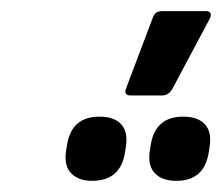

<svg xmlns="http://www.w3.org/2000/svg" viewBox="-20 -892 398 344"><path d="M214 -721Q201 -721 206 -734L254 -861Q258 -872 270 -872H350Q355 -872 357 -868.5Q359 -865 356 -859L289 -733Q282 -721 271 -721ZM145 -568Q121 -568 108 -581Q95 -594 98 -619L100 -632Q108 -683 158 -683Q184 -683 196.5 -670Q209 -657 206 -632L204 -619Q196 -568 145 -568ZM296 -568Q271 -568 258 -581Q245 -594 248 -619L250 -632Q258 -683 308 -683Q334 -683 346.5 -670Q359 -657 356 -632L354 -619Q346 -568 296 -568Z"/></svg>

Font: Sofia Sans Extra Condensed
Style: Bold Italic
Weight: 700
Italic angle: -9°
Designer: Botio Nikoltchev, Ani Petrova
Foundry: lettersoup
Version: Version 4.101